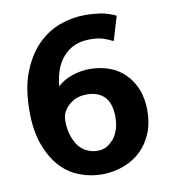

<svg xmlns="http://www.w3.org/2000/svg" viewBox="-76 -707 697 783"><g transform="rotate(-10 273.0 -315.0)"><path d="M328 -641C351 -641 374 -639 395 -636C416 -632 436 -625 455 -616L425 -516C412 -523 397 -529 382 -534C367 -538 350 -540 331 -540C306 -540 285 -536 266 -528C247 -519 232 -508 219 -493C206 -478 195 -460 188 -440C181 -419 176 -397 174 -373C191 -389 212 -401 236 -409C259 -417 284 -421 309 -421C338 -421 365 -416 390 -407C415 -398 436 -384 454 -366C472 -348 486 -326 496 -301C506 -275 511 -246 511 -214C511 -181 506 -150 495 -123C484 -96 469 -72 449 -52C429 -32 405 -17 377 -6C349 5 318 11 284 11C255 11 225 6 196 -5C167 -15 140 -32 117 -56C94 -80 75 -111 60 -150C45 -189 37 -236 37 -293C37 -355 45 -408 62 -452C79 -496 101 -532 128 -560C155 -588 187 -609 222 -622C257 -635 292 -641 328 -641ZM174 -226C174 -207 177 -189 182 -172C187 -155 194 -140 203 -127C212 -114 224 -105 237 -98C250 -91 266 -87 283 -87C298 -87 311 -90 323 -97C334 -104 344 -113 353 -124C361 -135 367 -148 372 -163C376 -178 378 -193 378 -210C378 -248 369 -276 352 -294C334 -312 310 -321 279 -321C258 -321 240 -317 225 -309C210 -300 198 -290 190 -279C185 -272 181 -265 178 -257C175 -249 174 -239 174 -226Z"/></g></svg>

Font: Holmes&Hills Bold
Style: Bold
Weight: 500
Designer: Noopur Datye, Girish Dalvi, Yashodeep Gholap, Pallavi Karambelkar
Foundry: Ek Type
Version: ""